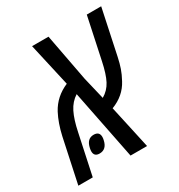

<svg xmlns="http://www.w3.org/2000/svg" viewBox="-183 -735 784 840"><g transform="rotate(-30 209.5 -315.0)"><path d="M449.2 -629.9 400.9 -401.9Q394.5 -372.1 386.7 -349.4Q378.9 -326.7 364.3 -299.8Q334.5 -243.2 269.5 -218.3Q277.8 -180.2 293.9 -107.4Q310.1 -34.7 317.4 0H233.9L164.1 -350.6Q133.3 -331.1 115.7 -295.9Q98.1 -260.7 86.4 -203.6L43 0H-29.8L17.6 -222.2Q30.8 -281.7 54.2 -326.2Q85.4 -384.3 149.4 -411.6L100.1 -629.9H183.1L228 -392.1L254.9 -279.3Q286.1 -297.4 303 -329.6Q319.8 -361.8 332 -420.4L376.5 -629.9ZM139.2 -159.7Q168 -159.7 168 -132.3Q168 -125.5 166 -117.2Q157.2 -75.2 121.6 -75.2Q94.2 -75.2 94.2 -101.6Q94.2 -108.4 96.2 -117.2Q105 -159.7 139.2 -159.7Z"/></g></svg>

Font: Open Sans Hebrew Condensed
Style: Italic
Weight: 400
Width: 3
Italic angle: -12°
Foundry: Ascender Corporation, Yanek Iontef
Version: Version 2.001;PS 002.001;hotconv 1.0.70;makeotf.lib2.5.58329